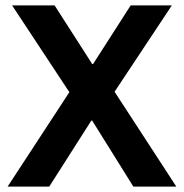

<svg xmlns="http://www.w3.org/2000/svg" viewBox="-20 -695 685 715"><path d="M8.3 0 238.3 -351.7 25 -675H183.3L323.3 -456.7H326.7L466.7 -675H620L406.7 -353.3L636.7 0H476.7L323.3 -245.8H320L163.3 0Z"/></svg>

Font: Funnel Sans
Style: Bold
Weight: 700
Designer: NORD ID, Kristian Moeller
Foundry: Dicotype
Version: Version 1.000